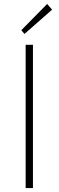

<svg xmlns="http://www.w3.org/2000/svg" viewBox="-20 -953 297 973"><path d="M110 0V-726H147V0ZM104 -781 88 -800 219 -933 244 -904Z"/></svg>

Font: Noto Sans HK Thin
Style: Regular
Weight: 100
Designer: Ryoko NISHIZUKA 西塚涼子 (kana, bopomofo & ideographs); Paul D. Hunt (Latin, Greek & Cyrillic); Sandoll Communications 산돌커뮤니
Foundry: Adobe
Version: Version 2.004-H2;hotconv 1.0.118;makeotfexe 2.5.65603